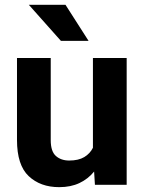

<svg xmlns="http://www.w3.org/2000/svg" viewBox="-20 -770 600 800"><path d="M375.5 0 372.1 -55.2Q347.2 -24.4 311 -7.3Q274.9 9.8 226.6 9.8Q148.4 9.8 99.6 -36.1Q50.8 -82 50.8 -187V-528.3H191.4V-186Q191.4 -139.2 212.9 -120.1Q234.4 -101.1 268.1 -101.1Q307.1 -101.1 331.1 -115.5Q355 -129.9 367.2 -154.3V-528.3H507.8V0ZM252.9 -750 349.1 -599.6H233.9L100.1 -750Z"/></svg>

Font: Vazirmatn UI FD
Style: Bold
Weight: 700
Designer: Saber Rastikerdar
Foundry: Saber Rastikerdar
Version: Version 33.003